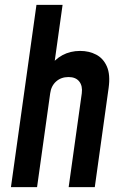

<svg xmlns="http://www.w3.org/2000/svg" viewBox="-20 -770 507 790"><path d="M25 0 130 -750H237.5L198 -468L182.5 -492.5Q204 -525 236.5 -542.8Q269 -560.5 310 -560.5Q346.5 -560.5 375.8 -545.2Q405 -530 419.8 -496.5Q434.5 -463 427 -408.5L370 0H262.5L316.5 -386Q320.5 -416.5 306 -434.8Q291.5 -453 262 -453Q231.5 -453 211 -434.8Q190.5 -416.5 186.5 -386L132.5 0Z"/></svg>

Font: Mohave Light SemiBold
Style: Italic
Weight: 600
Italic angle: -8°
Version: Version 2.003